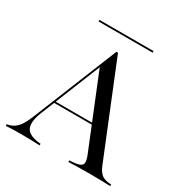

<svg xmlns="http://www.w3.org/2000/svg" viewBox="-156 -805 904 935"><g transform="rotate(30 295.5 -337.5)"><path d="M1.6 0V-8.9Q24.2 -12.9 40.3 -23.4Q56.5 -33.9 69.8 -54.4Q83.1 -75 96 -107.3L287.9 -581.5H296.8L506.5 -65.3Q519.4 -34.7 536.7 -22.6Q554 -10.5 588.7 -8.9V0Q567.7 -0.8 538.3 -1.6Q508.9 -2.4 475 -2.4Q433.9 -2.4 402.8 -1.6Q371.8 -0.8 353.2 0V-8.9Q390.3 -10.5 407.7 -16.5Q425 -22.6 426.2 -36.7Q427.4 -50.8 416.9 -77.4L253.2 -480.6L262.9 -495.2L119.4 -139.5Q102.4 -97.6 104 -69.4Q105.6 -41.1 127.4 -26.6Q149.2 -12.1 191.9 -8.9V0Q175 -0.8 157.3 -1.2Q139.5 -1.6 121.8 -2Q104 -2.4 85.5 -2.4Q64.5 -2.4 44 -2Q23.4 -1.6 1.6 0ZM143.5 -214.5 147.6 -223.4H400L403.2 -214.5ZM138.7 -666.1V-675H442.7V-666.1Z"/></g></svg>

Font: Playfair 144pt
Style: Regular
Weight: 400
Designer: Claus Eggers Sørensen
Foundry: Claus Eggers Sørensen
Version: Version 2.001;gftools[0.9.30]